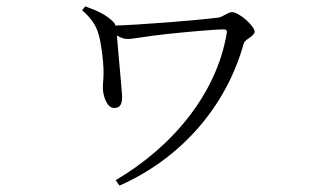

<svg xmlns="http://www.w3.org/2000/svg" viewBox="-20 -532 1040 601"><path d="M337 -194C360 -194 363 -212 362 -234C360 -267 349 -378 346 -421C357 -414 368 -410 379 -410C397 -410 441 -419 498 -425C553 -431 650 -440 681 -440C688 -440 691 -437 690 -430C660 -243 523 -74 342 32L354 49C544 -35 687 -195 743 -396C747 -410 777 -418 777 -433C777 -450 729 -494 706 -494C693 -494 678 -479 664 -477C593 -468 413 -454 341 -452C341 -455 339 -458 337 -461C314 -486 283 -499 247 -512L237 -500C269 -472 282 -449 289 -423C297 -396 303 -345 304 -316C305 -290 302 -274 302 -256C302 -236 313 -194 337 -194Z"/></svg>

Font: Source Han Serif CN Light
Style: Regular
Weight: 300
Designer: Ryoko NISHIZUKA 西塚涼子 (kana & ideographs); Frank Grießhammer (Latin, Greek & Cyrillic); Wenlong ZHANG 张文龙 (bopomofo); San
Foundry: Adobe
Version: Version 2.003;hotconv 1.1.1;makeotfexe 2.6.0